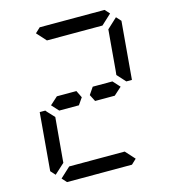

<svg xmlns="http://www.w3.org/2000/svg" viewBox="-140 -1113 1096 1226"><g transform="rotate(-15 408.0 -500.0)"><path d="M220 -454 178 -500 229 -546H332H358L381 -499L350 -454H234ZM204 -969 237 -1000H666L694 -969L627 -907H625H490H397H262H260ZM92 -64 64 -95 97 -477H134L142 -467L185 -421L167 -218L160 -139L159 -125ZM612 -31 579 0H150L122 -31L189 -93H191H326H419H554H556ZM724 -936 752 -905 719 -523H682L631 -579L634 -607L649 -782L656 -861L657 -874ZM596 -546 638 -500 587 -454H574H497H457L434 -499L466 -546H492Z"/></g></svg>

Font: DSEG14 Classic Mini
Style: Italic
Weight: 400
Italic angle: -5°
Designer: Keshikan(Twitter:@keshinomi_88pro)
Version: Version 0.46